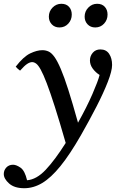

<svg xmlns="http://www.w3.org/2000/svg" viewBox="-106 -741 636 1014"><path d="M37 211Q87 207 135.5 155.5Q184 104 241 14Q208 -101 183.5 -177.5Q159 -254 141 -301Q123 -348 109.5 -372.5Q96 -397 85 -405Q74 -413 64 -413Q52 -413 37.5 -403.5Q23 -394 0 -368Q-7 -373 -12.5 -378Q-18 -383 -23 -389Q18 -442 53.5 -459Q89 -476 118 -476Q135 -476 150.5 -469Q166 -462 181.5 -440.5Q197 -419 215 -377Q233 -335 255 -266Q277 -197 306 -93Q352 -175 382 -244Q412 -313 420 -345Q398 -359 383.5 -379Q369 -399 369 -422Q369 -445 384 -462.5Q399 -480 424 -480Q455 -480 470.5 -456.5Q486 -433 486 -398Q486 -367 463.5 -309Q441 -251 403.5 -178Q366 -105 322 -28Q263 75 213 136.5Q163 198 117 225.5Q71 253 22 253Q-30 253 -58 228Q-86 203 -86 178Q-86 158 -72.5 143.5Q-59 129 -37 129Q-20 129 2.5 144.5Q25 160 37 211ZM208 -596Q183 -596 167.5 -612.5Q152 -629 152 -653Q152 -681 171.5 -701Q191 -721 218 -721Q244 -721 258.5 -705Q273 -689 273 -664Q273 -636 254.5 -616Q236 -596 208 -596ZM397 -596Q372 -596 356.5 -612.5Q341 -629 341 -653Q341 -681 360.5 -701Q380 -721 407 -721Q433 -721 447.5 -705Q462 -689 462 -664Q462 -636 443.5 -616Q425 -596 397 -596Z"/></svg>

Font: Tiro Bangla
Style: Italic
Weight: 400
Italic angle: -11°
Designer: Bangla: John Hudson & Fiona Ross, assisted by Neelakash Kshetrimayum. Latin: John Hudson with Paul Hanslow, assisted by 
Foundry: Tiro Typeworks Ltd.
Version: Version 1.60